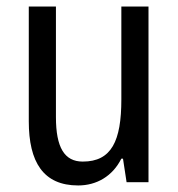

<svg xmlns="http://www.w3.org/2000/svg" viewBox="-20 -557 545 587"><path d="M434 -537H351V-253C351 -126 321 -63 233 -63C177 -63 151 -106 151 -199V-537H68V-186C68 -62 112 10 219 10C275 10 324 -18 351 -72H356L367 0H434Z"/></svg>

Font: Noto Sans Telugu Condensed
Style: Regular
Weight: 400
Width: 3
Designer: Jelle Bosma - Monotype Design Team
Foundry: Monotype Imaging Inc.
Version: Version 2.005